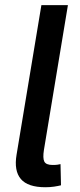

<svg xmlns="http://www.w3.org/2000/svg" viewBox="-20 -748 319 770"><path d="M162.1 2.9Q91.8 2.9 63.7 -30Q35.6 -63 46.4 -127.4L146 -727.5H252.4L156.2 -147Q150.9 -113.8 157.7 -100.1Q164.6 -86.4 190.9 -86.4Q202.6 -86.4 210 -87.4Q217.3 -88.4 222.7 -89.8L224.6 -4.9Q213.4 -2 196.8 0.5Q180.2 2.9 162.1 2.9Z"/></svg>

Font: Inter 17pt Medium
Style: Italic
Weight: 500
Italic angle: -9.3988°
Version: Version 4.001;git-66647c0bb